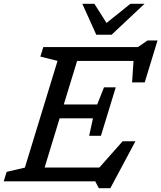

<svg xmlns="http://www.w3.org/2000/svg" viewBox="-40 -955 850 1011"><path d="M480.5 36 461.5 0H-20.5L-5 -50L91 -72.5L263 -634.5L172.5 -657L188 -707H686L737 -742H789.5L722 -521H655.5L663 -634H366L296 -405H472L507.5 -495H569.5L491.5 -240H429.5L449.5 -332H274L195 -73H483.5L605.5 -211H673L541 36ZM721 -935 547.5 -772H467L393.5 -935H457L521 -834L646.5 -935Z"/></svg>

Font: Newsreader 6pt
Style: Italic
Weight: 400
Italic angle: -17°
Designer: Hugues Gentile
Foundry: Production Type
Version: Version 1.003; ttfautohint (v1.8.3)